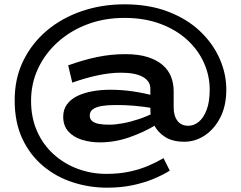

<svg xmlns="http://www.w3.org/2000/svg" viewBox="-20 -687 1115 890"><path d="M476 183Q395 183 318.5 158.5Q242 134 181 83.5Q120 33 84 -43Q48 -119 48 -223Q48 -324 88 -405.5Q128 -487 197.5 -545.5Q267 -604 359.5 -635.5Q452 -667 557 -667Q670 -667 758 -633.5Q846 -600 906 -543.5Q966 -487 997.5 -416.5Q1029 -346 1029 -272Q1029 -196 1001 -142Q973 -88 929 -59Q885 -30 834 -30Q780 -30 745.5 -52Q711 -74 694 -108Q677 -142 677 -178V-276Q677 -311 642 -330.5Q607 -350 541 -350Q491 -350 434 -338Q377 -326 315 -304L296 -384Q365 -409 429.5 -422.5Q494 -436 561 -436Q622 -436 664.5 -422.5Q707 -409 734 -385.5Q761 -362 773 -331Q785 -300 785 -265V-189Q785 -150 802.5 -127Q820 -104 853 -104Q879 -104 901.5 -122.5Q924 -141 938 -178Q952 -215 952 -272Q952 -336 925.5 -395.5Q899 -455 848 -502Q797 -549 723.5 -576.5Q650 -604 557 -604Q464 -604 385.5 -574.5Q307 -545 248 -492Q189 -439 156.5 -369.5Q124 -300 124 -220Q124 -142 151.5 -79.5Q179 -17 228 27.5Q277 72 340 95.5Q403 119 473 119Q532 119 580.5 108.5Q629 98 668.5 81Q708 64 738 46L767 104Q735 124 692 142Q649 160 595 171.5Q541 183 476 183ZM443 -27Q399 -27 360 -39Q321 -51 297 -77.5Q273 -104 273 -146Q273 -180 291 -204Q309 -228 339.5 -242.5Q370 -257 409 -264Q448 -271 490 -271Q547 -271 599 -263Q651 -255 699 -242V-184Q647 -193 599.5 -197Q552 -201 509 -200Q476 -200 450.5 -195.5Q425 -191 410.5 -180.5Q396 -170 396 -151Q396 -136 406.5 -126.5Q417 -117 437 -113Q457 -109 486 -109Q514 -109 549.5 -115.5Q585 -122 624 -135Q663 -148 699 -167L703 -108Q647 -74 579.5 -50.5Q512 -27 443 -27Z"/></svg>

Font: BioRhyme SemiExpanded
Style: Bold
Weight: 700
Width: 6
Designer: Aoife Mooney
Foundry: Aoife Mooney Type
Version: Version 1.600;gftools[0.9.33]